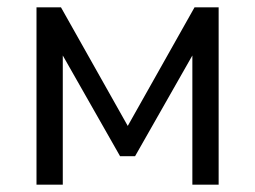

<svg xmlns="http://www.w3.org/2000/svg" viewBox="-20 -506 699 526"><path d="M80 0V-486H147L330 -161L513 -486H579V0H507V-354L350 -78H309L152 -354V0Z"/></svg>

Font: Nunito Sans
Style: Regular
Weight: 400
Designer: Vernon Adams
Foundry: Vernon Adams
Version: Version 3.101; ttfautohint (v1.8.4.7-5d5b);gftools[0.9.27]